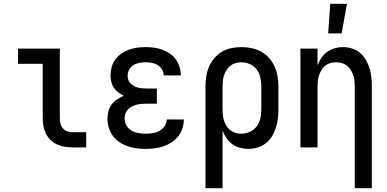

<svg xmlns="http://www.w3.org/2000/svg" viewBox="-20 -776 2040 1011"><path d="M360 0Q339 0 318.5 -3.5Q298 -7 279 -16Q260 -25 245 -40Q230 -55 221 -74Q212 -93 208.5 -113.5Q205 -134 205 -155V-440H75V-520H295V-155Q295 -141 298 -127Q301 -113 310 -101.5Q319 -90 332.5 -85Q346 -80 360 -80H434V0Z M747 8Q723 8 699 5Q675 2 652 -6Q629 -14 609 -27.5Q589 -41 574.5 -60.5Q560 -80 553 -103.5Q546 -127 546 -151Q546 -171 551 -190.5Q556 -210 568 -226Q580 -242 597 -253Q614 -264 632 -272Q617 -279 603 -289.5Q589 -300 579.5 -314Q570 -328 566 -345Q562 -362 562 -379Q562 -401 568 -423Q574 -445 587.5 -463Q601 -481 619.5 -494Q638 -507 659 -514.5Q680 -522 702.5 -525Q725 -528 747 -528Q769 -528 791.5 -525Q814 -522 834.5 -514.5Q855 -507 873.5 -494.5Q892 -482 905 -464Q918 -446 925 -424.5Q932 -403 932 -381V-379H842Q842 -396 833 -410.5Q824 -425 810 -433.5Q796 -442 780 -445Q764 -448 747 -448Q731 -448 714 -445Q697 -442 683 -433.5Q669 -425 660.5 -409.5Q652 -394 652 -378Q652 -367 655.5 -356Q659 -345 667 -337Q675 -329 685 -323.5Q695 -318 705.5 -315Q716 -312 727.5 -311Q739 -310 750 -310H806V-230H750Q737 -230 724 -229Q711 -228 698.5 -224.5Q686 -221 674.5 -215Q663 -209 654 -200Q645 -191 640.5 -178.5Q636 -166 636 -153Q636 -133 646 -115.5Q656 -98 672.5 -88.5Q689 -79 708.5 -75.5Q728 -72 747 -72Q766 -72 784.5 -75Q803 -78 819.5 -87Q836 -96 847 -112Q858 -128 858 -147H948V-146Q948 -123 940.5 -100Q933 -77 918 -58Q903 -39 883 -26Q863 -13 840.5 -5.5Q818 2 794.5 5Q771 8 747 8Z M1062 215V-320Q1062 -347 1066 -373.5Q1070 -400 1080.5 -424.5Q1091 -449 1108.5 -469.5Q1126 -490 1148.5 -503.5Q1171 -517 1197.5 -522.5Q1224 -528 1251 -528Q1278 -528 1304.5 -522.5Q1331 -517 1355 -504Q1379 -491 1397 -470.5Q1415 -450 1426 -425.5Q1437 -401 1441.5 -374Q1446 -347 1446 -320V-200Q1446 -175 1443 -150.5Q1440 -126 1432.5 -102.5Q1425 -79 1412 -58Q1399 -37 1379.5 -21.5Q1360 -6 1336 1Q1312 8 1287 8Q1265 8 1243 2Q1221 -4 1203.5 -17Q1186 -30 1173 -48.5Q1160 -67 1152 -88V215ZM1251 -72Q1274 -72 1296 -82Q1318 -92 1332 -111Q1346 -130 1351 -153.5Q1356 -177 1356 -200V-320Q1356 -343 1351 -366.5Q1346 -390 1332.5 -409Q1319 -428 1297 -438Q1275 -448 1251 -448Q1236 -448 1221 -444Q1206 -440 1194 -430.5Q1182 -421 1173.5 -408Q1165 -395 1160 -380.5Q1155 -366 1153.5 -350.5Q1152 -335 1152 -320V-200Q1152 -185 1153.5 -169.5Q1155 -154 1160 -139.5Q1165 -125 1173 -112Q1181 -99 1193.5 -89.5Q1206 -80 1221 -76Q1236 -72 1251 -72Z M1708 -600 1719 -756H1807L1779 -600ZM1848 215V-320Q1848 -335 1846.5 -350.5Q1845 -366 1840 -380Q1835 -394 1827 -407.5Q1819 -421 1807 -430.5Q1795 -440 1780 -444Q1765 -448 1750 -448Q1735 -448 1720 -444Q1705 -440 1693 -430.5Q1681 -421 1673 -407.5Q1665 -394 1660 -380Q1655 -366 1653.5 -350.5Q1652 -335 1652 -320V0H1562V-520H1652V-432Q1660 -453 1672.5 -471.5Q1685 -490 1703 -503Q1721 -516 1742.5 -522Q1764 -528 1786 -528Q1810 -528 1834 -520.5Q1858 -513 1876 -497.5Q1894 -482 1906.5 -460.5Q1919 -439 1926 -416Q1933 -393 1935.5 -368.5Q1938 -344 1938 -320V215Z"/></svg>

Font: Iosevka SS18 Medium
Style: Regular
Weight: 500
Monospace: yes
Designer: Belleve Invis
Foundry: Belleve Invis
Version: Version 25.1.1; ttfautohint (v1.8.4)